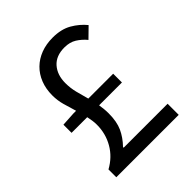

<svg xmlns="http://www.w3.org/2000/svg" viewBox="-185 -759 868 868"><g transform="rotate(-45 248.5 -325.0)"><path d="M54 0V-50Q105 -78 132.5 -125.5Q160 -173 160 -230Q160 -244 158 -257.5Q156 -271 153 -285H53V-337L120 -341H138Q128 -373 119.5 -403.5Q111 -434 111 -466Q111 -508 124.5 -542Q138 -576 162.5 -600Q187 -624 221 -637Q255 -650 297 -650Q351 -650 388.5 -628.5Q426 -607 452 -575L404 -528Q385 -551 361 -566Q337 -581 303 -581Q249 -581 220.5 -548.5Q192 -516 192 -464Q192 -432 199.5 -402.5Q207 -373 216 -341H375V-285H229Q231 -271 232.5 -257.5Q234 -244 234 -229Q234 -176 218 -141Q202 -106 172 -75V-71H453V0Z"/></g></svg>

Font: Pinyin1712
Style: Regular
Weight: 400
Version: Version 1